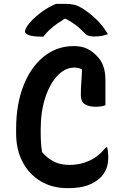

<svg xmlns="http://www.w3.org/2000/svg" viewBox="-20 -960 640 1000"><path d="M333 20Q251 20 190.5 -17Q130 -54 97 -118Q64 -182 64 -264V-290Q64 -415 101.5 -512Q139 -609 207 -664.5Q275 -720 364 -720Q404 -720 432 -707Q460 -694 482 -671Q508 -646 518.5 -614.5Q529 -583 529 -545V-412Q510 -404 479 -404Q442 -404 421.5 -417.5Q401 -431 401 -462Q401 -500 403.5 -531Q406 -562 407 -599Q396 -604 387 -606Q378 -608 368 -608Q319 -608 279 -565.5Q239 -523 215.5 -450.5Q192 -378 192 -288V-268Q192 -211 199 -168Q225 -137 259.5 -119Q294 -101 343 -101Q399 -101 447.5 -124Q496 -147 532 -193H538Q541 -182 542.5 -168.5Q544 -155 544 -144Q544 -105 533 -79.5Q522 -54 505 -37Q477 -9 436 5.5Q395 20 333 20ZM272 -940H320Q347 -940 367.5 -935Q388 -930 416 -912Q452 -888 484 -857Q516 -826 542 -782Q526 -776 509.5 -773Q493 -770 470 -770Q448 -770 436 -776Q424 -782 413 -795Q396 -813 376 -828.5Q356 -844 323 -862H316Q274 -836 247.5 -813Q221 -790 206 -769H200Q151 -769 130.5 -777Q110 -785 110 -796Q110 -802 116 -814.5Q122 -827 136 -843Q162 -872 197.5 -898Q233 -924 272 -940Z"/></svg>

Font: Recursive Sn Csl St SmB
Style: Regular
Weight: 600
Version: Version 1.079;hotconv 1.0.112;makeotfexe 2.5.65598; ttfautoh